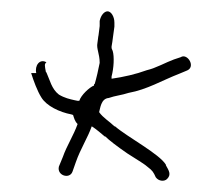

<svg xmlns="http://www.w3.org/2000/svg" viewBox="-20 -522 394 339"><path d="M35 -393C39 -380 46 -361 53 -350C62 -335 85 -324 106 -320L109 -319C111 -313 112 -308 117 -303C110 -283 98 -265 91 -245L84 -228C80 -212 103 -205 108 -219L114 -236C122 -259 135 -279 142 -299C150 -294 159 -286 165 -281H166C172 -275 186 -264 205 -251C224 -239 237 -231 241 -227C249 -221 251 -218 255 -209C260 -202 270 -201 275 -206C283 -214 278 -221 273 -230V-231C262 -250 205 -280 183 -299H182C174 -307 162 -314 155 -324C157 -330 158 -348 172 -349C183 -353 195 -354 207 -358C240 -364 266 -380 297 -392L309 -397C327 -403 311 -429 299 -421L287 -417C273 -412 256 -402 239 -398C220 -391 198 -386 177 -383V-387C181 -402 182 -422 179 -432C177 -436 177 -437 177 -438V-440C179 -450 180 -463 182 -475V-482C182 -493 176 -502 170 -502C164 -502 158 -495 156 -485V-476L154 -460C153 -456 153 -451 152 -446C150 -436 156 -427 156 -411C154 -400 150 -383 147 -373L146 -374V-371C138 -368 123 -354 120 -344H117C116 -344 113 -345 112 -345C103 -347 94 -349 84 -355C71 -365 68 -381 62 -394C62 -394 61 -395 61 -395C59 -406 58 -409 62 -412C50 -419 41 -406 44 -393ZM248 -398H249ZM306 -392Z"/></svg>

Font: Stray Cat
Style: Lt
Weight: 300
Version: Version 1.0